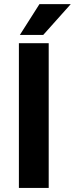

<svg xmlns="http://www.w3.org/2000/svg" viewBox="-20 -923 368 943"><path d="M219.2 0H72.8V-710.9H219.2ZM173.8 -902.8H327.6L192.4 -751.5H77.6Z"/></svg>

Font: RobotoInd
Style: Bold
Weight: 700
Designer: Google
Version: Version 2.001150; 2014